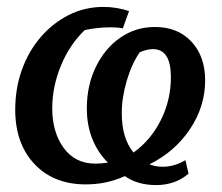

<svg xmlns="http://www.w3.org/2000/svg" viewBox="-20 -520 642 555"><path d="M432 15Q377 15 341 -11Q289 13 228 13Q135 13 79.5 -46Q24 -105 24 -203Q24 -264 43 -317.5Q62 -371 97 -412Q132 -453 178.5 -476.5Q225 -500 279 -500Q298 -500 316.5 -497Q335 -494 353 -488L335 -438Q325 -440 316 -440.5Q307 -441 299 -441Q262 -441 225 -433Q181 -391 156 -330Q131 -269 131 -207Q131 -138 164 -92.5Q197 -47 256 -47Q272 -47 292 -50Q264 -77 247.5 -117Q231 -157 231 -207Q231 -273 257 -326.5Q283 -380 327.5 -411Q372 -442 428 -442Q494 -442 533.5 -399.5Q573 -357 573 -288Q573 -212 529 -146.5Q485 -81 412 -45Q430 -38 450 -38Q484 -38 516 -57L525 -18Q505 -1 481.5 7Q458 15 432 15ZM147 -407 172 -418Q160 -413 147 -407ZM332 -193Q332 -120 366 -79Q416 -115 445 -173Q474 -231 474 -297Q474 -378 422 -378Q405 -378 384 -369Q361 -336 346.5 -287Q332 -238 332 -193Z"/></svg>

Font: Piazzolla SemiBold
Style: Italic
Weight: 600
Italic angle: -11.3°
Designer: Juan Pablo del Peral
Foundry: Huerta Tipografica
Version: Version 1.330